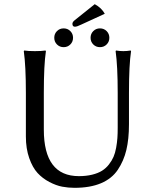

<svg xmlns="http://www.w3.org/2000/svg" viewBox="-20 -890 732 920"><path d="M434 -870Q467 -852 482 -824L371 -773Q349 -762 339 -762Q327 -762 327 -776Q327 -785 339 -794ZM253 -677Q240 -690 240 -709Q240 -728 253 -741Q266 -754 285 -754Q304 -754 317 -741Q330 -728 330 -709Q330 -690 317 -677Q304 -664 285 -664Q266 -664 253 -677ZM427 -677Q414 -690 414 -709Q414 -728 427 -741Q440 -754 459 -754Q478 -754 491 -741Q504 -728 504 -709Q504 -690 491 -677Q478 -664 459 -664Q440 -664 427 -677ZM544 -445Q544 -574 534 -645L536 -648Q554 -645 571 -645Q588 -645 606 -648L608 -645Q598 -579 598 -445V-295Q598 -224 585.5 -171.5Q573 -119 544.5 -76.5Q516 -34 464 -12Q412 10 337 10Q307 10 278 4.5Q249 -1 216.5 -18Q184 -35 160 -61Q136 -87 120 -132.5Q104 -178 104 -236V-445Q104 -574 94 -645L96 -648Q114 -645 147 -645Q180 -645 198 -648L200 -645Q190 -579 190 -445V-269Q190 -46 358 -46Q393 -46 421.5 -53Q450 -60 469 -72Q488 -84 502 -102Q516 -120 524 -138.5Q532 -157 536.5 -182Q541 -207 542.5 -228.5Q544 -250 544 -277Z"/></svg>

Font: Libertinus Sans
Style: Regular
Weight: 400
Designer: Philipp H. Poll
Foundry: Khaled Hosny
Version: Version 6.1